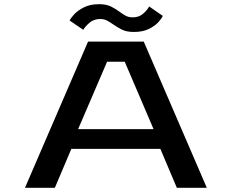

<svg xmlns="http://www.w3.org/2000/svg" viewBox="-20 -899 1112 919"><path d="M970 0H826.5L747.5 -186.5H321.5L242.5 0H99.5L401.5 -700H668ZM492.5 -603.5 354 -281H715L577 -603.5ZM620.5 -746Q585.5 -746 563 -757.5Q540.5 -769 522 -782Q507.5 -792.5 493 -800.2Q478.5 -808 459.5 -808Q429 -808 408.8 -790.5Q388.5 -773 378.5 -756.5L313.5 -800.5Q317.5 -811 334.5 -829.8Q351.5 -848.5 381.5 -863.8Q411.5 -879 454 -879Q488.5 -879 510.8 -868Q533 -857 550.5 -844Q565.5 -832.5 580.5 -824.2Q595.5 -816 615 -816Q645.5 -816 665.2 -833.5Q685 -851 694 -868L759 -823Q755 -812 738.5 -793.5Q722 -775 692.5 -760.5Q663 -746 620.5 -746Z"/></svg>

Font: Trispace Expanded Medium
Style: Regular
Weight: 500
Width: 7
Designer: Tyler Finck
Foundry: Etcetera Type Company
Version: Version 1.210; ttfautohint (v1.8.3)